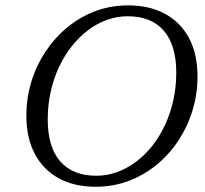

<svg xmlns="http://www.w3.org/2000/svg" viewBox="-20 -702 780 732"><path d="M162 -246.5Q162 -141 209.8 -86.5Q257.5 -32 347 -32Q388.5 -32 426.8 -46Q465 -60 499.2 -85.8Q533.5 -111.5 561.5 -147.2Q589.5 -183 609.8 -227Q630 -271 641 -321Q652 -371 652 -425Q652 -530.5 604.2 -585.2Q556.5 -640 467 -640Q426 -640 387.2 -626Q348.5 -612 314.5 -586Q280.5 -560 252.5 -524.2Q224.5 -488.5 204.2 -444.8Q184 -401 173 -351Q162 -301 162 -246.5ZM733 -410.5Q733 -343.5 714 -281.2Q695 -219 660 -166Q625 -113 576.8 -73.5Q528.5 -34 469.8 -12Q411 10 345 10Q263.5 10 204.2 -22.2Q145 -54.5 112.8 -115.2Q80.5 -176 80.5 -261Q80.5 -328 99.5 -390.2Q118.5 -452.5 153.8 -505.5Q189 -558.5 237.2 -598.2Q285.5 -638 344 -659.8Q402.5 -681.5 469 -681.5Q550 -681.5 609.2 -649.2Q668.5 -617 700.8 -556.5Q733 -496 733 -410.5Z"/></svg>

Font: Newsreader 20pt
Style: Italic
Weight: 400
Italic angle: -17°
Version: Version 1.003